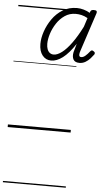

<svg xmlns="http://www.w3.org/2000/svg" viewBox="-80 -991 769 1456"><g transform="rotate(5 304.5 -262.5)"><path d="M284 -531Q243 -531 217.5 -563Q192 -595 192 -650Q192 -694 209 -744.5Q226 -795 258 -841Q290 -887 337 -916Q384 -945 446 -945Q470 -945 496.5 -937.5Q523 -930 544 -917L548 -928Q552 -936 558 -938.5Q564 -941 574 -941Q591 -941 595 -935Q599 -929 596 -919L499 -624Q494 -609 493 -598Q492 -587 496 -582Q500 -577 509 -577Q524 -577 540 -590.5Q556 -604 574 -627Q579 -633 584.5 -634.5Q590 -636 598 -630Q608 -624 609 -618.5Q610 -613 607 -606Q597 -592 581.5 -574.5Q566 -557 545 -544.5Q524 -532 499 -532Q465 -532 453 -553.5Q441 -575 448 -609Q454 -629 458 -644Q462 -659 467 -675Q417 -599 371.5 -565Q326 -531 284 -531ZM244 -656Q244 -632 250.5 -614.5Q257 -597 269.5 -587.5Q282 -578 299 -578Q327 -578 361.5 -604Q396 -630 433.5 -681.5Q471 -733 509 -808L531 -876Q506 -890 483.5 -895Q461 -900 440 -900Q393 -900 356.5 -875Q320 -850 295 -811.5Q270 -773 257 -731.5Q244 -690 244 -656ZM0 410H479V420H0ZM0 -20H479V0H0ZM0 -505H479V-500H0ZM0 -930H479V-920H0Z"/></g></svg>

Font: Playwrite DE LA Guides
Style: Regular
Weight: 400
Designer: Veronika Burian, José Scaglione
Foundry: TypeTogether
Version: Version 1.003